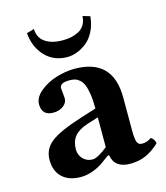

<svg xmlns="http://www.w3.org/2000/svg" viewBox="-102 -732 709 820"><g transform="rotate(-15 253.0 -321.5)"><path d="M290 -85.9V-217.8L237.8 -201.2Q199.7 -188.5 181.9 -166.3Q164.1 -144 164.1 -109.9Q164.1 -84.5 180.9 -67.1Q197.8 -49.8 222.2 -49.8Q245.1 -49.8 290 -85.9ZM294.9 -48.8H289.1L258.8 -26.9Q237.3 -10.7 209.5 -0.5Q181.6 9.8 155.8 9.8Q103 9.8 73.5 -17.8Q43.9 -45.4 43.9 -95.2Q43.9 -143.1 82.5 -173.3Q121.1 -203.6 223.1 -235.8L290 -256.8Q290 -293.9 285.9 -320.6Q281.7 -347.2 275.1 -362.8Q268.6 -378.4 258.1 -387.5Q247.6 -396.5 237.3 -399.2Q227.1 -401.9 212.9 -401.9Q170.9 -401.9 170.9 -378.9Q170.9 -371.1 172.9 -355.5Q174.8 -339.8 174.8 -332Q174.8 -313.5 157 -299.8Q139.2 -286.1 112.8 -286.1Q62 -286.1 62 -335.9Q62 -366.7 93.5 -392.6Q125 -418.5 166.7 -431.2Q208.5 -443.8 247.1 -443.8Q417 -443.8 417 -271V-127Q417 -88.9 422.4 -74.5Q427.7 -60.1 443.8 -60.1Q466.8 -60.1 485.8 -74.2Q501 -64.5 503.9 -45.9Q474.6 -18.1 443.6 -4.2Q412.6 9.8 373 9.8Q304.7 9.8 294.9 -48.8ZM90.8 -643.1 124 -652.8Q125.5 -613.3 154.3 -593.8Q183.1 -574.2 231.9 -574.2Q251.5 -574.2 268.3 -577.6Q285.2 -581.1 301.5 -589.4Q317.9 -597.7 327.9 -613.8Q337.9 -629.9 338.9 -652.8L371.1 -643.1Q367.7 -606 352.8 -576.9Q337.9 -547.9 316.7 -531.7Q295.4 -515.6 273.9 -507.8Q252.4 -500 231.9 -500Q172.4 -500 134.3 -540.3Q96.2 -580.6 90.8 -643.1Z"/></g></svg>

Font: Common Serif
Style: Bold
Weight: 700
Designer: Philipp H. Poll, Khaled Hosny
Foundry: Stefan Peev, Context Ltd.
Version: Version 1.026